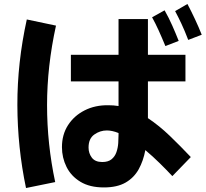

<svg xmlns="http://www.w3.org/2000/svg" viewBox="-20 -874 1040 967"><path d="M928 -673Q910 -720 894 -754Q878 -788 862 -818L924 -854Q943 -818 962 -777.5Q981 -737 996 -699ZM813 -642Q794 -688 778.5 -722Q763 -756 746 -787L809 -822Q830 -785 847.5 -745.5Q865 -706 880 -668ZM503 70Q432 70 385 41.5Q338 13 315 -33.5Q292 -80 292 -133Q292 -196 322.5 -243.5Q353 -291 406 -318Q459 -345 526 -344Q552 -344 577 -340V-464H337V-598H577V-778H725V-598H914V-464H725V-291Q725 -284 725 -279Q782 -241 835.5 -189.5Q889 -138 941 -83L848 13Q820 -17 785 -51.5Q750 -86 712 -118Q702 -64 678.5 -21.5Q655 21 612.5 45.5Q570 70 503 70ZM111 73Q68 -132 67.5 -345Q67 -558 115 -776L262 -745Q217 -540 217 -344.5Q217 -149 258 43ZM426 -131Q426 -102 442.5 -80Q459 -58 495 -58Q525 -58 542 -72Q559 -86 566.5 -108Q574 -130 575.5 -153.5Q577 -177 577 -195V-204Q545 -217 518 -217Q484 -217 455 -196.5Q426 -176 426 -131Z"/></svg>

Font: Murecho
Style: Bold
Weight: 700
Designer: Neil Summerour
Foundry: Positype
Version: Version 1.010; ttfautohint (v1.8.3)